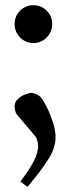

<svg xmlns="http://www.w3.org/2000/svg" viewBox="-20 -499 273 736"><path d="M108 -479Q138 -479 159 -458Q180 -437 180 -407Q180 -377 159 -355.5Q138 -334 108 -334Q78 -334 57 -355.5Q36 -377 36 -407Q36 -437 57 -458Q78 -479 108 -479ZM88 214 85 217 58 197 61 193Q88 158 107 123.5Q126 89 126 61Q126 51 123 40Q120 29 114 22L44 -61Q39 -68 37.5 -78Q36 -88 36 -90Q36 -108 48.5 -119.5Q61 -131 76.5 -137Q92 -143 100 -143Q108 -143 120 -137.5Q132 -132 138 -124Q147 -113 160 -87Q173 -61 183 -30Q193 1 193 27Q193 66 167.5 108Q142 150 88 214Z"/></svg>

Font: Aref Ruqaa Ink
Style: Bold
Weight: 700
Designer: Abdullah Aref
Version: Version 1.005